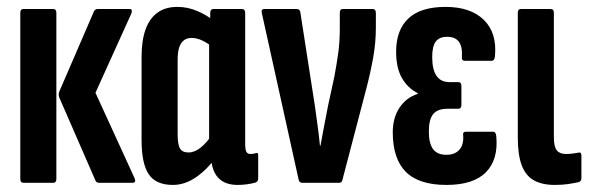

<svg xmlns="http://www.w3.org/2000/svg" viewBox="-20 -517 1673 543"><path d="M260.1 0Q253 0 250 -6.3L148.3 -239.7Q143.9 -249.2 147.9 -258.6L245.9 -485.3Q249.5 -491.5 255.8 -491.5H346.1Q351.6 -491.5 352.6 -488.4Q353.6 -485.3 351.6 -479.1L250 -254.6L360.5 -13.3Q366.2 0 354.3 0ZM46.4 0Q37.4 0 37.4 -10.9V-480.9Q37.4 -491.5 46.4 -491.5H130.5Q139.4 -491.5 139.4 -480.9V-10.9Q139.4 0 130.5 0Z M469.1 6Q420.9 6 400.6 -24.2Q380.4 -54.3 380.4 -120.7V-356.6Q380.4 -402.3 391.6 -433.6Q402.8 -464.8 425.2 -481.1Q447.5 -497.5 481.9 -497.5Q511.1 -497.5 538.4 -485.6Q565.8 -473.8 585.3 -457.9L581.6 -383.6Q566.5 -395.6 551.4 -402.7Q536.2 -409.7 521.3 -409.7Q509.4 -409.7 500.6 -403.4Q491.9 -397 487.1 -383.8Q482.4 -370.6 482.4 -349.2V-137.4Q482.4 -107.8 489.2 -96.8Q496.1 -85.8 513 -85.8Q530.4 -85.8 547.6 -99.6Q564.7 -113.4 580.1 -136.5L594.3 -77.7Q569.5 -40.8 536.7 -17.4Q504 6 469.1 6ZM652.1 6Q576.6 6 576.6 -82.2V-99.3L571.4 -106.3V-417.9L574.5 -442.9V-480.5Q574.5 -491.5 583.8 -491.5H664.1Q673.4 -491.5 673.4 -480.5V-110.5Q673.4 -94.2 676.7 -87.8Q679.9 -81.5 688.9 -81.5Q693.2 -81.5 697.2 -82.3Q701.2 -83.1 704.4 -84.1Q710.2 -86.3 710.2 -77.9V-11.9Q710.2 -3.2 701.3 -0.2Q676.5 6 652.1 6Z M834.4 0Q827.1 0 824.7 -8.3L720.7 -479.1Q717.3 -491.5 727.7 -491.5H819.1Q828.1 -491.5 829.4 -482.3L870.6 -217Q874.4 -188.9 878.3 -161Q882.1 -133 884.9 -104.9H886.3Q891.4 -133.6 896.9 -161.8Q902.4 -189.9 907.9 -218.6L925.5 -299.8Q932.3 -336 936.7 -367.9Q941 -399.8 941 -434.5V-481.1Q941 -491.5 949.6 -491.5H1034.1Q1043 -491.5 1043 -480.1V-439Q1043 -396.4 1035.3 -353.5Q1027.6 -310.6 1015.6 -264.8L948.3 -7.9Q946.6 0 939 0Z M1242.6 6Q1164.6 6 1127.7 -31Q1090.8 -68 1090.8 -142.9Q1090.8 -183.9 1109.9 -212.6Q1129.1 -241.3 1161.2 -251.3V-253.7Q1132.9 -267.9 1116.6 -296.5Q1100.3 -325.1 1100.3 -370.6Q1100.3 -432.3 1135.1 -464.9Q1169.8 -497.5 1240.1 -497.5Q1310.8 -497.5 1348.4 -460.7Q1386 -424 1379.8 -358Q1378.8 -345.1 1370.3 -345.1H1294.6Q1284.9 -345.1 1286.3 -356.7Q1290.1 -412.9 1244.6 -412.9Q1222.3 -412.9 1212.3 -399.3Q1202.3 -385.7 1202.3 -355.8Q1202.3 -320.2 1214.5 -302.5Q1226.7 -284.8 1251.1 -284.8H1276Q1284.9 -284.8 1284.9 -273.8V-220.4Q1284.9 -209.4 1276 -209.4H1245.4Q1217.5 -209.4 1205.2 -194.4Q1192.8 -179.4 1192.8 -145.2Q1192.8 -111.8 1204.6 -95.5Q1216.5 -79.2 1242.3 -79.2Q1266.6 -79.2 1279.2 -93.6Q1291.9 -108 1289.9 -134.5Q1287.9 -144.5 1298.2 -144.5H1373.9Q1382.5 -144.5 1383.5 -132.1Q1389.8 -66.3 1354.6 -30.2Q1319.3 6 1242.6 6Z M1548.8 6Q1513.1 6 1489.8 -7.1Q1466.5 -20.2 1455.5 -49.6Q1444.4 -79 1444.4 -128.3V-480.9Q1444.4 -491.5 1453.2 -491.5H1537.1Q1546.4 -491.5 1546.4 -480.9V-129.3Q1546.4 -101.8 1554.8 -91.6Q1563.1 -81.5 1580.8 -81.5Q1590.4 -81.5 1599.8 -82.7Q1609.1 -83.9 1616.8 -85.5Q1624.3 -87.1 1624.3 -76.9V-13.1Q1624.3 -4.7 1616.6 -1.9Q1604.3 0.8 1587.6 3.4Q1570.9 6 1548.8 6Z"/></svg>

Font: Sofia Sans Extra Condensed
Style: Regular
Weight: 400
Designer: Botio Nikoltchev, Ani Petrova
Foundry: lettersoup
Version: Version 4.101